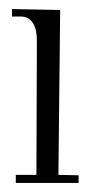

<svg xmlns="http://www.w3.org/2000/svg" viewBox="-20 -529 202 427"><path d="M154.8 -139.2V-122.1H15.1V-140.1H61L62 -439.9Q62 -448.7 60.5 -457.8Q59.1 -466.8 55.2 -474.4Q51.3 -481.9 44.7 -486.8Q38.1 -491.7 27.8 -492.2H6.8V-508.8L113.8 -506.8L109.9 -140.1Z"/></svg>

Font: Bigelow Rules
Style: Regular
Weight: 400
Designer: Astigmatic (AOETI)
Foundry: Astigmatic (AOETI)
Version: Version 1.001